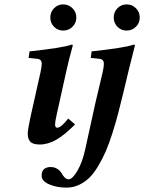

<svg xmlns="http://www.w3.org/2000/svg" viewBox="-20 -651 659 878"><path d="M227.1 -528.6Q210 -545.9 210 -570.8Q210 -595.7 227.1 -613.3Q244.1 -630.9 269 -630.9Q293.9 -630.9 311.5 -613.3Q329.1 -595.7 329.1 -570.8Q329.1 -545.9 311.5 -528.6Q293.9 -511.2 269 -511.2Q244.1 -511.2 227.1 -528.6ZM283.2 -325.2 238.8 -125Q231.9 -94.2 231.9 -83Q231.9 -66.9 241.2 -66.9Q259.3 -66.9 292 -108.9L323.2 -82Q275.9 -34.2 237.8 -12.2Q199.7 9.8 161.1 9.8Q143.1 9.8 131.3 5.1Q119.6 0.5 114.7 -8.1Q109.9 -16.6 108.4 -23.4Q106.9 -30.3 106.9 -39.1Q106.9 -59.6 120.1 -119.1L165 -319.8Q170.9 -346.2 170.9 -359.4Q170.9 -378.9 152.8 -381.8L110.8 -386.2L115.2 -416Q268.6 -432.6 307.1 -446.8Q313 -446.8 313 -443.8Q294.4 -377 283.2 -325.2ZM567.4 -325.2 545.9 -234.9Q531.7 -175.8 521 -134.8Q509.8 -91.8 494.4 -43.2Q479 5.4 464.1 39.8Q449.2 74.2 429.4 107.7Q409.7 141.1 388.7 161.6Q367.7 182.1 340.8 194.6Q314 207 284.2 207Q239.7 207 205.1 192.1Q170.4 177.2 170.4 152.8Q170.4 130.4 182.4 121.6Q194.3 112.8 210 112.8Q229.5 112.8 242.7 121.6Q255.9 130.4 261.5 140.9Q267.1 151.4 275.4 160.2Q283.7 168.9 293.9 168.9Q311 168.9 333.7 130.4Q356.4 91.8 369.1 34.2L416 -179.2L449.2 -319.8Q455.1 -346.2 455.1 -359.4Q455.1 -378.9 437 -381.8L395 -386.2L398.9 -416Q552.2 -432.6 590.8 -446.8Q597.2 -446.8 597.2 -443.8ZM517.1 -528.6Q500 -545.9 500 -570.8Q500 -595.7 517.1 -613.3Q534.2 -630.9 559.1 -630.9Q584 -630.9 601.6 -613.3Q619.1 -595.7 619.1 -570.8Q619.1 -545.9 601.6 -528.6Q584 -511.2 559.1 -511.2Q534.2 -511.2 517.1 -528.6Z"/></svg>

Font: Linux Libertine G
Style: Bold Italic
Weight: 700
Italic angle: -11.5°
Designer: Philipp H. Poll
Foundry: Philipp H. Poll
Version: Version 4.1.0